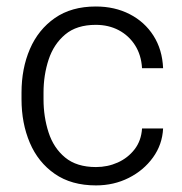

<svg xmlns="http://www.w3.org/2000/svg" viewBox="-20 -558 558 588"><path d="M273.9 9.8Q198.7 9.8 147.7 -25.6Q96.7 -61 71.3 -120.8Q45.9 -180.7 45.9 -253.9V-274.4Q45.9 -348.1 71.5 -407.7Q97.2 -467.3 147.9 -502.7Q198.7 -538.1 273.4 -538.1Q331.5 -538.1 377.2 -514.6Q422.9 -491.2 450 -448.7Q477.1 -406.2 479.5 -349.1H415Q412.6 -389.6 393.6 -419.4Q374.5 -449.2 343.5 -465.6Q312.5 -481.9 273.4 -481.9Q214.8 -481.9 179.7 -452.4Q144.5 -422.9 128.9 -375.5Q113.3 -328.1 113.3 -274.4V-253.9Q113.3 -200.2 128.7 -152.6Q144 -105 179.4 -75.7Q214.8 -46.4 273.9 -46.4Q309.6 -46.4 340.6 -60.3Q371.6 -74.2 392.1 -100.6Q412.6 -127 415 -164.6H479.5Q477.1 -115.2 448.5 -75.7Q419.9 -36.1 374.3 -13.2Q328.6 9.8 273.9 9.8Z"/></svg>

Font: Heebo Light
Style: Regular
Weight: 300
Designer: Oded Ezer
Foundry: Ezer Type House
Version: Version 3.100